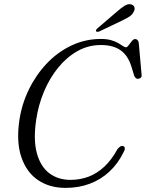

<svg xmlns="http://www.w3.org/2000/svg" viewBox="-20 -902 709 934"><path d="M580.5 -191Q587 -188 587.2 -179.8Q587.5 -171.5 580 -159.5Q553.5 -105.5 512 -67Q470.5 -28.5 416.8 -8.2Q363 12 299 12Q220.5 12 164.5 -26.2Q108.5 -64.5 83.8 -137.8Q59 -211 74 -315.5Q85.5 -394.5 120 -465.8Q154.5 -537 207.2 -592.8Q260 -648.5 327.2 -680.5Q394.5 -712.5 471 -712.5Q500 -712.5 520.8 -706.5Q541.5 -700.5 555.5 -692.2Q569.5 -684 578.2 -678Q587 -672 592 -672Q597.5 -672 602.8 -678Q608 -684 613.2 -691.8Q618.5 -699.5 624.5 -705.8Q630.5 -712 637 -712Q644.5 -712 649 -707.2Q653.5 -702.5 655 -693.5L669 -536Q670 -528.5 664.5 -523.8Q659 -519 651.5 -518.5Q639 -518.5 633 -533L619.5 -577.5Q602.5 -632.5 566.2 -657.8Q530 -683 470.5 -683Q409.5 -683 357 -653.5Q304.5 -624 263 -573Q221.5 -522 194 -456.5Q166.5 -391 156 -319Q141.5 -221 159.5 -156Q177.5 -91 220.2 -59Q263 -27 322.5 -27Q369.5 -27 410.8 -42.5Q452 -58 487.5 -91.2Q523 -124.5 551.5 -176.5Q559 -186 566.2 -190Q573.5 -194 580.5 -191ZM549 -845.5Q570 -864 586.5 -874.2Q603 -884.5 618.5 -880.5Q631 -877 634 -866.2Q637 -855.5 630 -844Q623.5 -830.5 609.2 -821.2Q595 -812 575 -802.5L463 -749Q458.5 -747 453.8 -747.2Q449 -747.5 447.5 -750Q445.5 -754 448.2 -757.8Q451 -761.5 455 -765Z"/></svg>

Font: Fraunces Light
Style: Italic
Weight: 300
Italic angle: -16°
Version: Version 1.000;[b76b70a41]